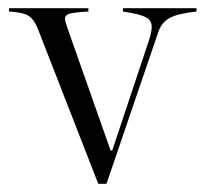

<svg xmlns="http://www.w3.org/2000/svg" viewBox="-20 -444 498 467"><path d="M219 3 72 -374Q63 -397 49.5 -405.5Q36 -414 2 -416V-424H195V-416Q159 -414 148.5 -410.5Q138 -407 138 -399Q138 -393 145 -373L249 -78H253L343 -348Q349 -367 349 -379Q349 -395 334 -402.5Q319 -410 279 -416V-424H458V-416Q412 -411 392 -400Q372 -389 364 -363L239 3Z"/></svg>

Font: Libre Caslon Display
Style: Regular
Weight: 400
Designer: Pablo Impallari, Rodrigo Fuenzalida
Foundry: Pablo Impallari, Rodrigo Fuenzalida
Version: Version 1.002; ttfautohint (v1.5)